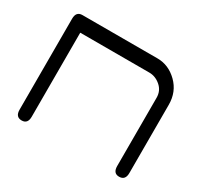

<svg xmlns="http://www.w3.org/2000/svg" viewBox="-116 -680 875 833"><g transform="rotate(30 321.0 -264.0)"><path d="M565 0Q535 0 535 -36V-378Q535 -413 509.5 -435Q484 -457 453 -457H107V-36Q107 0 77 0Q46 0 46 -36V-492Q46 -528 77 -528H453Q509 -528 552.5 -485.5Q596 -443 596 -378V-36Q596 0 565 0Z"/></g></svg>

Font: LuenTai2017
Style: Regular
Weight: 400
Designer: LuenTai
Foundry: Microsoft Corpration
Version: Version 1.00 November 27, 2016, initial release